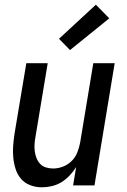

<svg xmlns="http://www.w3.org/2000/svg" viewBox="-20 -789 540 817"><path d="M158 8Q132 8 108.5 -1Q85 -10 69.5 -28Q54 -46 46.5 -69.5Q39 -93 36.5 -118Q34 -143 36 -169Q38 -195 42 -221L92 -520H183L131 -207Q128 -192 127 -176Q126 -160 128 -145Q130 -130 135.5 -116Q141 -102 151 -91.5Q161 -81 175.5 -76.5Q190 -72 206 -72Q227 -72 248 -80Q269 -88 285 -104Q301 -120 309 -140.5Q317 -161 321 -182L377 -520H468L382 0H291L304 -78Q292 -59 276 -42Q260 -25 241 -13.5Q222 -2 200.5 3Q179 8 158 8ZM278 -576 231 -624 388 -769 445 -711Z"/></svg>

Font: Iosevka SS04 Medium
Style: Italic
Weight: 500
Italic angle: -9°
Monospace: yes
Designer: Belleve Invis
Foundry: Belleve Invis
Version: Version 19.0.0; ttfautohint (v1.8.4)